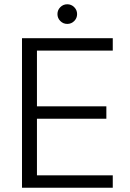

<svg xmlns="http://www.w3.org/2000/svg" viewBox="-20 -879 608 899"><path d="M83 0V-700H508V-642H153V-381H478V-323H153V-58H508V0ZM295 -767Q276 -767 262.5 -780.5Q249 -794 249 -813Q249 -832 262.5 -845.5Q276 -859 295 -859Q314 -859 327.5 -845.5Q341 -832 341 -813Q341 -794 327.5 -780.5Q314 -767 295 -767Z"/></svg>

Font: DM Sans 10pt Light
Style: Regular
Weight: 300
Version: Version 4.004;gftools[0.9.30]